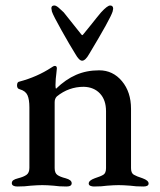

<svg xmlns="http://www.w3.org/2000/svg" viewBox="-20 -676 581 699"><path d="M23 -9Q23 -16 28.5 -20Q34 -24 46 -27Q66 -32 76.5 -39.5Q87 -47 87 -65V-285Q87 -314 80 -329.5Q73 -345 52 -351Q42 -353 42 -365Q42 -378 51 -379Q115 -396 167 -430Q175 -436 180 -436Q187 -436 187 -427L185 -407Q184 -400 183 -389Q182 -378 182 -366Q182 -355 184 -353Q219 -387 257 -403.5Q295 -420 341 -420Q391 -420 424 -380.5Q457 -341 457 -280V-64Q457 -46 467 -40Q477 -34 499 -27Q521 -19 521 -8Q521 3 502 3Q474 3 454 0Q428 -2 412 -2Q396 -2 370 0Q351 3 322 3Q315 3 309 0.5Q303 -2 303 -8Q303 -19 325 -27Q347 -34 356.5 -40Q366 -46 366 -64V-271Q366 -312 344 -335.5Q322 -359 285 -360Q230 -360 187 -325Q179 -317 179 -304V-64Q179 -46 189 -39Q199 -32 219 -27Q241 -21 241 -9Q241 3 222 3Q195 3 175 0Q151 -2 134 -2Q118 -2 92 0Q71 3 43 3Q34 3 28.5 0Q23 -3 23 -9ZM254 -480Q234 -512 204 -565.5Q174 -619 169 -634L167 -646Q167 -656 178 -656Q184 -656 193.5 -648Q203 -640 212 -631L275 -552Q278 -548 279.5 -548Q281 -548 284 -552L314 -589Q323 -600 331.5 -611Q340 -622 348 -631Q371 -656 381 -656Q392 -656 392 -644Q392 -642 390 -634Q382 -608 305 -480Q291 -455 279 -455Q268 -455 254 -480Z"/></svg>

Font: EB Garamond Medium
Style: Regular
Weight: 500
Designer: Georg Duffner and Octavio Pardo
Foundry: Georg Duffner
Version: Version 1.000